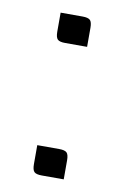

<svg xmlns="http://www.w3.org/2000/svg" viewBox="-61 -489 341 528"><g transform="rotate(10 110.0 -225.0)"><path d="M154 0H93Q77 0 71.5 -5.5Q66 -11 66 -27V-80H127Q143 -80 148.5 -74.5Q154 -69 154 -53ZM154 -370H93Q77 -370 71.5 -375.5Q66 -381 66 -397V-450H127Q143 -450 148.5 -444.5Q154 -439 154 -423Z"/></g></svg>

Font: Rationale
Style: Regular
Weight: 400
Designer: Cyreal (www.cyreal.org)
Foundry: Cyreal (www.cyreal.org)
Version: Version 1.011